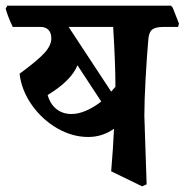

<svg xmlns="http://www.w3.org/2000/svg" viewBox="-43 -603 651 677"><path d="M585 -508H533Q506 -508 494 -499Q482 -490 480 -464Q475 -408 470.5 -327.5Q466 -247 466 -195L474 47L458 54L349 1Q356 -81 359 -149Q318 -120 268 -120Q212 -120 159 -150.5Q106 -181 69.5 -232.5Q33 -284 26 -343Q90 -390 114 -416.5Q138 -443 138 -468Q138 -487 128 -497.5Q118 -508 100 -508H2Q-17 -548 -23 -573L-17 -583H560L566 -576L588 -520ZM356 -508H199L349 -280L364 -297Q364 -380 356 -508ZM314 -245 230 -373Q209 -319 125 -268Q134 -236 156 -218.5Q178 -201 209 -201Q233 -201 260 -212.5Q287 -224 314 -245Z"/></svg>

Font: Sahitya
Style: Bold
Weight: 700
Designer: Juan Pablo del Peral
Foundry: Juan Pablo del Peral (http://www.huertatipografica.com)
Version: Version 1.001;PS 001.000;hotconv 1.0.70;makeotf.lib2.5.58329